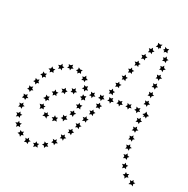

<svg xmlns="http://www.w3.org/2000/svg" viewBox="-131 -694 970 990"><g transform="rotate(20 354.0 -199.5)"><path d="M682 156 676 145 687 147 694 138 697 149 708 151 699 159 701 171 690 164 676 167ZM641 125 643 113 651 121 662 117 658 128 665 136 653 138 647 148 643 136 631 130ZM621 79 626 68 631 78 643 79 635 88 638 99 627 95 617 102 618 89 609 80ZM611 30 618 20 622 31 633 34 624 41 625 53 615 47 604 51 607 39 599 30ZM608 -20 615 -29 618 -17 629 -13 619 -7V5L609 -3L598 1L602 -10L596 -21ZM607 -69 615 -78 617 -66 628 -61 618 -56 617 -44 608 -52 596 -49 601 -60 596 -70ZM609 -118 617 -127 619 -115 630 -110 619 -105 617 -93 609 -101 597 -99 603 -110 597 -120ZM612 -167 620 -176 622 -164 632 -158 622 -153 620 -142 612 -150 600 -148 606 -159 600 -169ZM620 -265 629 -273 630 -262 641 -256 630 -251 628 -239 620 -248 608 -247 614 -257 609 -268ZM625 -314 633 -322 635 -310 645 -305 634 -300 632 -288 624 -297 612 -296 618 -306 613 -317ZM629 -363 638 -371 639 -359 649 -354 639 -349 637 -337 628 -346 617 -344 623 -355 617 -365ZM632 -412 641 -420 642 -409 653 -403 642 -398 640 -386 632 -395 621 -393 626 -403 621 -414ZM634 -461 641 -470 644 -458 655 -453 644 -447 643 -435 634 -444 623 -441 628 -452 622 -462ZM631 -509 637 -519 641 -507 652 -504 643 -497V-485L633 -492L622 -489L626 -500L619 -508ZM615 -552 612 -563 624 -556 636 -558 631 -547 635 -535 624 -539 614 -533 615 -543 606 -544ZM578 -548 566 -547 573 -558 571 -570 583 -565 596 -568 590 -558 595 -547 587 -549 585 -539ZM550 -510 538 -506 542 -518 535 -528 547 -527 555 -537 558 -525 569 -520 559 -515V-503ZM527 -467 516 -462 519 -474 511 -483 523 -484 530 -494 534 -483 545 -480 536 -472 537 -461ZM507 -423 496 -417 498 -429 490 -438 502 -439 508 -449 513 -438 524 -436 515 -428 517 -417ZM488 -377 477 -372 479 -384 471 -392 483 -394 488 -404 493 -393 505 -391 496 -383 498 -372ZM469 -332 459 -327 461 -338 452 -347 464 -348 470 -359 475 -348 486 -346 478 -338 479 -326ZM451 -286 440 -281 442 -293 434 -301 446 -303 451 -313 456 -302 468 -301 459 -292 461 -281ZM432 -241 421 -236 424 -247 415 -256 427 -257 433 -268 438 -257 449 -255 441 -247 443 -235ZM394 -150 383 -145 385 -157 377 -166 389 -167 395 -177 400 -166 411 -164 402 -156 404 -144ZM373 -106 362 -101 365 -113 357 -121 369 -122 375 -132 380 -122 391 -119 382 -111 383 -99ZM352 -62 340 -57 344 -69 336 -78H348L354 -88L358 -77L370 -74L361 -67V-55ZM328 -18 317 -14 321 -25 313 -35H325L332 -45L336 -33L347 -30L337 -23L338 -11ZM302 24 291 27 296 16 289 7H300L308 -2L311 9L322 13L312 20L311 32ZM274 64 262 66 267 56 261 45 273 47 281 39 283 50 294 55 283 61 282 73ZM240 101H228L235 91L230 81L242 84L251 76V88L262 94L250 99L247 110ZM199 130 187 127 196 120 195 108 205 114 215 109 213 120 222 128 210 130 203 141ZM150 143 141 135 152 133 155 122 162 131 173 130 167 140 172 151 160 148 148 155ZM100 135 95 124 106 127 113 117 116 129 127 132 117 139V151L107 144L95 146ZM58 107V95L67 102L78 97L75 108L83 116L71 118L67 129L60 118L48 114ZM31 64 35 53 41 63 53 62 46 72 51 82 39 80 30 88V75L19 67ZM18 16 25 6 29 17 40 19 31 27 33 38 22 32 11 38 14 25 6 16ZM16 -34 24 -43 26 -31 36 -27 26 -21 25 -9 16 -17 5 -14 10 -25 4 -36ZM20 -84 30 -91V-79L40 -73L29 -69L27 -58L19 -66L7 -65L13 -76L9 -87ZM32 -132 43 -138 41 -126 50 -119 39 -116 35 -105 28 -115 17 -116 24 -125 22 -137ZM50 -178 61 -183 59 -171 66 -163 55 -162 49 -151 44 -162 33 -164 41 -172 40 -184ZM75 -221 87 -224 82 -213 89 -204H77L70 -195L66 -206L55 -210L65 -217L66 -229ZM108 -259 120 -260 113 -250 117 -239 106 -242 97 -235 96 -246 85 -252 97 -257 100 -269ZM149 -288 160 -285 151 -278 152 -266 142 -273 132 -267 134 -279 125 -287 138 -289 145 -300ZM197 -302 207 -295 196 -292 192 -281 186 -290 174 -288 180 -299 175 -309 187 -307 198 -314ZM248 -295 252 -283 241 -286 233 -278 231 -289 221 -292 230 -300V-311L241 -303L254 -304ZM285 -260 283 -249 275 -257 264 -254 269 -265 262 -273 274 -274 281 -284 285 -271 296 -265ZM303 -213 298 -203 293 -214 281 -215 290 -223 287 -235 298 -230 308 -236 307 -223 316 -214ZM308 -163 299 -155 298 -166 287 -171 297 -177 298 -188 307 -181 318 -184 314 -172 319 -161ZM300 -114 290 -108 291 -119 281 -126 293 -129 296 -140 303 -131 315 -132 308 -121 311 -109ZM279 -68 268 -65 272 -76 265 -85H277L283 -94L287 -84L299 -81L289 -73L288 -60ZM243 -32 231 -34 240 -42 237 -54 248 -49 257 -56V-44L267 -37L254 -33L248 -21ZM196 -15 186 -22 197 -25 199 -37 207 -28 218 -30 213 -19 219 -9 206 -11 195 -3ZM145 -23 142 -34 152 -31 160 -39 161 -28 172 -24 162 -17 163 -5 152 -14 138 -13ZM117 -66 124 -74 127 -64 138 -62 130 -55 134 -45 122 -48 113 -40V-54L104 -66ZM130 -115 141 -118 137 -107 145 -98H134L129 -88L123 -98L111 -100L121 -109V-122ZM163 -153 176 -152 168 -143 172 -132 161 -136 152 -128 151 -140 141 -146 153 -151 157 -163ZM207 -178 218 -174 209 -167V-156L199 -162L189 -158L192 -170L183 -178L196 -179L203 -189ZM254 -193 265 -187 254 -182 252 -171 244 -179 233 -177 238 -188 232 -198 244 -196 253 -205ZM352 -205 362 -198 350 -195 346 -184 340 -194H328L336 -203L332 -215L343 -211L353 -217ZM401 -208 411 -201 399 -197 395 -186 389 -196 377 -197 384 -206 381 -217 392 -213 402 -220ZM450 -212 460 -204 448 -201 444 -190 438 -200H426L433 -209L430 -221L441 -217L451 -223ZM500 -214 509 -206 497 -203 493 -192 487 -203H475L482 -212L479 -224L491 -219L501 -225ZM549 -214 558 -205 546 -204 541 -193 535 -203 524 -204 532 -213 529 -225 540 -219 551 -225ZM598 -210 606 -202 595 -201 589 -190 584 -201 573 -203 581 -211 579 -223 590 -217 601 -222ZM646 -192 645 -181 636 -189 626 -184 631 -193 620 -197 631 -204 636 -216 643 -205 656 -198Z"/></g></svg>

Font: Santa christmas start
Style: Regular
Weight: 400
Designer: MUHAMMAD YONI
Version: Version 001.000